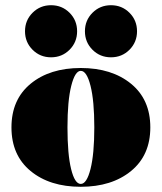

<svg xmlns="http://www.w3.org/2000/svg" viewBox="-20 -705 621 737"><path d="M247 -514Q218 -485 176 -485Q134 -485 105 -514Q76 -543 76 -585Q76 -627 105 -656Q134 -685 176 -685Q218 -685 247 -656Q276 -627 276 -585Q276 -543 247 -514ZM477 -514Q448 -485 406 -485Q364 -485 335 -514Q306 -543 306 -585Q306 -627 335 -656Q364 -685 406 -685Q448 -685 477 -656Q506 -627 506 -585Q506 -543 477 -514ZM483 -48.5Q409 12 290 12Q171 12 97.5 -48.5Q24 -109 24 -216Q24 -323 97.5 -383.5Q171 -444 290 -444Q409 -444 483 -383.5Q557 -323 557 -216Q557 -109 483 -48.5ZM290 -433Q268 -433 253.5 -375.5Q239 -318 239 -216Q239 -113 253 -56Q267 1 290 1Q313 1 327.5 -56.5Q342 -114 342 -216Q342 -318 327.5 -375.5Q313 -433 290 -433Z"/></svg>

Font: Arapey Black-Display
Style: Regular
Weight: 900
Designer: Eduardo Rodriguez Tunni
Foundry: Eduardo Rodriguez Tunni
Version: Version 4.000